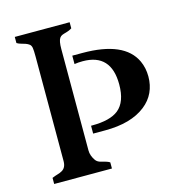

<svg xmlns="http://www.w3.org/2000/svg" viewBox="-104 -784 809 875"><g transform="rotate(-15 300.5 -347.0)"><path d="M234.9 -106.9Q234.9 -82.5 252 -58.1Q260.3 -46.9 276.4 -43Q309.6 -35.2 316.9 -28.8V0H44.4V-28.8Q57.6 -34.7 70.1 -38.1Q82.5 -41.5 91.8 -46.9Q112.8 -58.6 112.8 -89.8V-583Q112.8 -611.8 110.8 -623.8Q108.9 -635.7 101.6 -641.4Q94.2 -647 84.7 -650.4Q75.2 -653.8 64.5 -656.5Q53.7 -659.2 44.4 -665V-693.8H303.2V-665Q291.5 -657.2 276.6 -653.3Q261.7 -649.4 255.4 -646.5Q249 -643.6 244.1 -636.7Q234.9 -623.5 234.9 -585.9ZM314.5 -506.8Q293 -506.8 275.4 -503.9V-543.5H323.2Q520.5 -543.5 570.3 -436.5Q585.9 -402.8 585.9 -362.3Q585.9 -321.8 570.3 -288.1Q554.7 -254.4 522.9 -229.5Q454.6 -175.8 332 -175.8H275.4V-212.9H280.3Q365.7 -212.9 405.3 -244.6Q448.2 -279.3 448.2 -361.8Q448.2 -506.8 314.5 -506.8Z"/></g></svg>

Font: Stardos Stencil
Style: Regular
Weight: 400
Version: Version 1.000